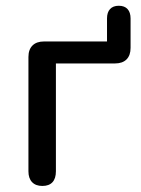

<svg xmlns="http://www.w3.org/2000/svg" viewBox="-20 -629 481 657"><path d="M77.3 -42.8V-433.9Q77.3 -459.5 91.2 -473.3Q105 -487.1 130.5 -487.1H346.2V-566Q346.2 -586.6 356.5 -597.9Q366.9 -609.3 386.5 -609.3Q406.2 -609.3 416.5 -597.9Q426.8 -586.6 426.8 -566V-465.1Q426.8 -439.6 413 -425.7Q399.1 -411.9 373.6 -411.9H171.3V-42.8Q171.3 -18.3 159.6 -5.5Q147.8 7.3 125 7.3Q102.1 7.3 89.7 -5.8Q77.3 -18.8 77.3 -42.8Z"/></svg>

Font: SN Pro Thin
Style: Regular
Weight: 200
Designer: Tobias Whetton
Foundry: Supernotes
Version: Version 1.003;Glyphs 3.3 (3324)